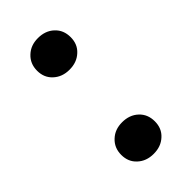

<svg xmlns="http://www.w3.org/2000/svg" viewBox="-181 -592 645 645"><g transform="rotate(-45 141.0 -270.0)"><path d="M61 -469.2C61 -447.3 68.4 -429.2 83.5 -415.5C98.6 -401.4 117.7 -394.5 140.6 -394.5C164.1 -394.5 183.1 -401.4 198.2 -415.5C213.4 -429.2 220.7 -447.3 220.7 -469.2C220.7 -491.7 213.4 -509.8 198.2 -523.9C183.1 -538.1 163.6 -544.9 140.6 -544.9C117.7 -544.9 99.1 -538.1 84 -523.9C68.8 -509.8 61 -491.7 61 -469.2ZM61 -69.3C61 -47.4 68.4 -29.3 83.5 -15.6C98.6 -1.5 117.7 5.4 140.6 5.4C164.1 5.4 183.1 -1.5 198.2 -15.6C213.4 -29.3 220.7 -47.4 220.7 -69.3C220.7 -91.8 213.4 -109.9 198.2 -124C183.1 -138.2 163.6 -145 140.6 -145C117.7 -145 99.1 -138.2 84 -124C68.8 -109.9 61 -91.8 61 -69.3Z"/></g></svg>

Font: Roboto
Style: Bold
Weight: 700
Designer: Google
Version: Version 2.137; 2017